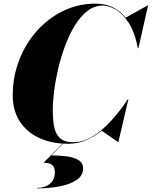

<svg xmlns="http://www.w3.org/2000/svg" viewBox="-20 -780 834 1055"><path d="M281.5 165Q281.5 140 267.2 127Q253 114 219.5 114L334 -1H337L262.5 74Q307.5 74 347.2 79.2Q387 84.5 411.8 99.8Q436.5 115 436.5 145Q436.5 185 400.5 209.2Q364.5 233.5 306.8 244.2Q249 255 183.5 255V252.5Q226.5 252.5 254 230Q281.5 207.5 281.5 165ZM355 10Q263.5 10 194.8 -22.2Q126 -54.5 88 -114Q50 -173.5 50 -255Q50 -357.5 85 -448.8Q120 -540 182.5 -610Q245 -680 327.5 -720Q410 -760 505 -760Q560 -760 600.8 -739.5Q641.5 -719 670.5 -683L791 -750H793.5L740.5 -515H737.5Q721 -603 687.5 -654.2Q654 -705.5 615.5 -727.5Q577 -749.5 545 -749.5Q499 -749.5 460.8 -720Q422.5 -690.5 392 -641Q361.5 -591.5 338.5 -530.2Q315.5 -469 300.2 -404.5Q285 -340 277.5 -280.2Q270 -220.5 270 -175Q270 -129 276.5 -88.8Q283 -48.5 307 -23.5Q331 1.5 383 1.5Q435 1.5 486.8 -29.2Q538.5 -60 588 -113.5Q637.5 -167 682.5 -235H685.5L630.5 0H627.5L538.5 -62Q498.5 -29.5 452.8 -9.8Q407 10 355 10Z"/></svg>

Font: Bodoni* 72pt Fatface
Style: Italic
Weight: 900
Italic angle: -13°
Version: Version 2.3